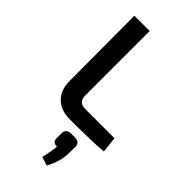

<svg xmlns="http://www.w3.org/2000/svg" viewBox="-297 -760 1117 1117"><g transform="rotate(45 261.0 -201.5)"><path d="M215 -160Q215 -104 271 -104H511L522 -6Q437 2 251 2Q177 2 135 -38Q91 -79 91 -156L89 -690H215ZM345 55Q386 55 386 93L385 146Q385 212 345 287L291 270Q307 203 309 167Q274 168 273 136V90Q276 55 316 55Z"/></g></svg>

Font: Taylor Sans Upright Semi Bold
Style: Regular
Weight: 600
Italic angle: -8°
Designer: Natanael Gama
Version: Version 1.001 September 8, 2015